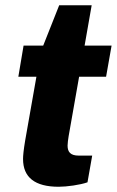

<svg xmlns="http://www.w3.org/2000/svg" viewBox="-20 -701 446 733"><path d="M204 12C235 12 286 5 314 -5L332 -107H280C249 -107 238 -121 238 -145C238 -153 240 -169 242 -181L282 -408H385L406 -527H303L330 -681H206L145 -527H70L50 -408H119L76 -164C70 -128 68 -107 68 -94C68 -24 113 12 204 12Z"/></svg>

Font: Archivo ExtraBold
Style: Italic
Weight: 800
Italic angle: -10°
Designer: Hector Gatti
Foundry: Omnibus-Type
Version: Version 2.001